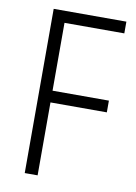

<svg xmlns="http://www.w3.org/2000/svg" viewBox="-82 -768 581 822"><g transform="rotate(10 208.5 -357.0)"><path d="M84 0V-714H400V-663H140V-368H385V-317H140V0Z"/></g></svg>

Font: Noto Sans Display Light Narrow
Style: Regular
Weight: 300
Width: 4
Designer: Monotype Design team
Foundry: Monotype Imaging Inc.
Version: Version 1.000